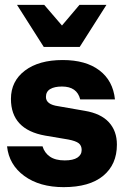

<svg xmlns="http://www.w3.org/2000/svg" viewBox="-20 -758 518 790"><path d="M307 -738H418L308 -565H160L50 -738H162L235 -653ZM9 -156H155Q163 -129 185.5 -113.5Q208 -98 246 -98Q281 -98 298.5 -109.5Q316 -121 316 -141Q316 -159 304 -168.5Q292 -178 261 -184L166 -200Q25 -225 25 -351Q25 -424 82.5 -467.5Q140 -511 238 -511Q333 -511 389 -468.5Q445 -426 453 -349H310Q297 -402 235 -402Q204 -402 186.5 -391.5Q169 -381 169 -359Q169 -328 220 -321L329 -302Q395 -291 428 -255Q461 -219 461 -163Q461 -81 404.5 -34.5Q348 12 242 12Q143 12 80 -34Q17 -80 9 -156Z"/></svg>

Font: CBA Beacon Sans Extra Bold
Style: Regular
Weight: 800
Designer: Wei Huang
Foundry: Wei Huang
Version: Version 1.002